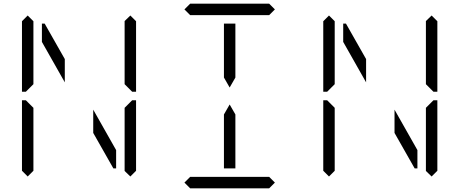

<svg xmlns="http://www.w3.org/2000/svg" viewBox="-20 -1020 2488 1040"><path d="M331 -700V-574L207 -793V-892H222ZM485 -300V-426L609 -207V-108H594ZM655 -436 696 -477H717V-95L686 -64L655 -94ZM686 -936 717 -905V-523H696L655 -564V-906ZM130 -64 99 -95V-477H120L130 -467L161 -436V-125V-108V-95ZM130 -533 120 -523H99V-905L130 -936L161 -905V-892V-564Z M979 -969 1010 -1000H1438L1469 -969L1438 -938H1436H1255H1193H1012H1010ZM1255 -382V-108H1193V-382V-400L1224 -454L1255 -400ZM1193 -892H1255V-618V-600L1224 -546L1193 -600V-618ZM1469 -31 1438 0H1010L979 -31L1010 -62H1012H1193H1255H1436H1438Z M1963 -700V-574L1839 -793V-892H1854ZM2117 -300V-426L2241 -207V-108H2226ZM2287 -436 2328 -477H2349V-95L2318 -64L2287 -94ZM2318 -936 2349 -905V-523H2328L2287 -564V-906ZM1762 -64 1731 -95V-477H1752L1762 -467L1793 -436V-125V-108V-95ZM1762 -533 1752 -523H1731V-905L1762 -936L1793 -905V-892V-564Z"/></svg>

Font: DSEG14 Classic Mini
Style: Light
Weight: 300
Designer: Keshikan(Twitter:@keshinomi_88pro)
Version: Version 0.46